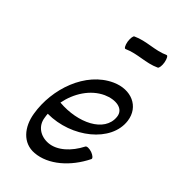

<svg xmlns="http://www.w3.org/2000/svg" viewBox="-207 -962 995 1102"><g transform="rotate(30 290.5 -411.0)"><path d="M349 -756C424 -768 488 -743 562 -756C570 -757 579 -778 581 -802C583 -827 578 -846 570 -844C496 -832 432 -857 357 -844C349 -843 341 -822 338 -798C336 -773 341 -754 349 -756ZM495 -111C501 -118 491 -133 473 -146C455 -158 435 -163 429 -156C373 -94 300 -55 235 -67C177 -78 136 -123 144 -183C145 -193 146 -202 148 -211C334 -160 546 -252 566 -406C579 -507 495 -573 386 -555C217 -527 96 -346 79 -172C69 -78 108 6 195 22C296 41 412 -16 495 -111ZM378 -467C447 -478 511 -453 501 -394C483 -281 323 -251 179 -303C219 -385 291 -452 378 -467Z"/></g></svg>

Font: Nupuram Condensed Oblique
Style: Regular
Weight: 400
Width: 3
Designer: Santhosh Thottingal (santhosh.thottingal@gmail.com)
Foundry: SMC
Version: Version 1.000